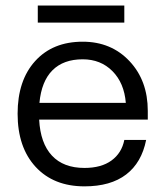

<svg xmlns="http://www.w3.org/2000/svg" viewBox="-20 -659 592 687"><path d="M115.2 -639.2H424.8V-578.1H115.2ZM43 -252Q43 -371.1 105.7 -440.4Q168.5 -509.8 275.9 -509.8Q377.9 -509.8 443.4 -440.2Q508.8 -370.6 508.8 -262.2V-231H120.1Q124.5 -146.5 165.8 -102.3Q207 -58.1 282.2 -58.1Q342.3 -58.1 378.9 -84.7Q415.5 -111.3 424.8 -158.2H502.9Q486.8 -77.1 431.4 -34.7Q376 7.8 282.2 7.8Q171.9 7.8 107.4 -62Q43 -131.8 43 -252ZM275.9 -446.8Q207 -446.8 167.7 -407.5Q128.4 -368.2 121.1 -291H430.2Q424.3 -362.3 382.3 -404.5Q340.3 -446.8 275.9 -446.8Z"/></svg>

Font: Overused Grotesk
Style: Regular
Weight: 400
Version: Version 0.002